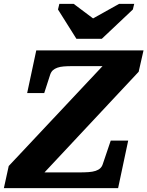

<svg xmlns="http://www.w3.org/2000/svg" viewBox="-57 -970 760 990"><path d="M337 -770H468L628 -921L635 -950H557L378 -850L459 -848L323 -950H249L242 -921ZM99 -81H348Q378 -81 399.5 -82.5Q421 -84 436 -89Q451 -94 460 -102.5Q469 -111 473 -124L514 -245H604L552 0H-37L-12 -114L512 -672L532 -629H316Q291 -629 272 -627.5Q253 -626 239 -621Q225 -616 216 -608Q207 -600 202 -586L171 -490H83L130 -710H683L658 -600L120 -25Z"/></svg>

Font: Roboto Serif 20pt
Style: Bold Italic
Weight: 700
Italic angle: -10°
Version: Version 1.007